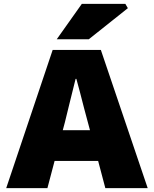

<svg xmlns="http://www.w3.org/2000/svg" viewBox="-20 -968 793 988"><path d="M251 -711H499L740 0H522L485 -140H261L224 0H12ZM401 -948H625L638 -926L437 -766H272ZM443 -298 432 -339 413 -410Q390 -501 373 -562H369Q362 -536 336 -429Q325 -384 314 -339L303 -298Z"/></svg>

Font: Nebula Sans Black
Style: Regular
Weight: 900
Designer: Paul D. Hunt for Adobe (as Source Sans)
Foundry: Nebula Entertainment & Broadcasting LLC
Version: Version 1.010